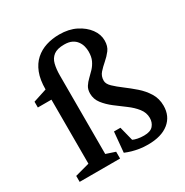

<svg xmlns="http://www.w3.org/2000/svg" viewBox="-165 -836 942 979"><g transform="rotate(-30 306.5 -346.5)"><path d="M429 10Q402 10 380 6.5Q358 3 338.5 -2.5Q319 -8 300 -16L311 -135H349L370 -52Q380 -47 397 -43.5Q414 -40 434 -40Q472 -40 488 -58.5Q504 -77 504 -104Q504 -135 483.5 -161Q463 -187 433 -209Q403 -231 373 -254Q343 -277 322.5 -303.5Q302 -330 302 -363Q302 -387 312.5 -403.5Q323 -420 338 -434Q353 -448 368 -464Q383 -480 393 -501Q403 -522 403 -553Q403 -568 399 -584Q395 -600 384.5 -614.5Q374 -629 356.5 -637.5Q339 -646 312 -646Q271 -646 250 -630Q229 -614 222 -585.5Q215 -557 215 -520V-58L269 -40V0H31V-35L116 -58V-435H36V-469L116 -495Q116 -552 131.5 -591.5Q147 -631 174.5 -655.5Q202 -680 238 -691.5Q274 -703 316 -703Q372 -703 413.5 -682Q455 -661 478.5 -629Q502 -597 502 -561Q502 -527 485.5 -505.5Q469 -484 448.5 -466.5Q428 -449 411.5 -430.5Q395 -412 395 -385Q395 -366 415.5 -346.5Q436 -327 465.5 -305Q495 -283 525 -257Q555 -231 575.5 -198Q596 -165 596 -123Q596 -61 552 -25.5Q508 10 429 10Z"/></g></svg>

Font: Manuale Medium
Style: Regular
Weight: 500
Designer: Eduardo Tunni / Pablo Cosgaya
Foundry: Eduardo Tunni / Pablo Cosgaya
Version: Version 1.002